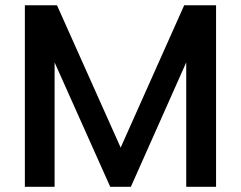

<svg xmlns="http://www.w3.org/2000/svg" viewBox="-20 -715 922 735"><path d="M441.9 -149.9 685.1 -694.8H807.1V0H692.9V-476.1L481 0H401.9L189 -476.1V0H75.2V-694.8H198.2Z"/></svg>

Font: PoppinsZ Medium
Style: Regular
Weight: 500
Designer: Ninad Kale (Devanagari), Jonny Pinhorn (Latin)
Foundry: Indian Type Foundry
Version: Version 3.002;FEAKit 1.0